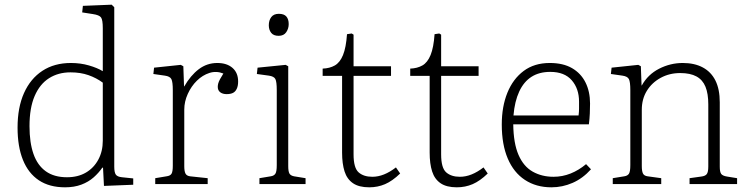

<svg xmlns="http://www.w3.org/2000/svg" viewBox="-20 -786 3208 820"><path d="M258 14Q191 14 146 -16Q101 -46 78 -103Q55 -160 55 -241Q55 -327 82.5 -388.5Q110 -450 161 -483.5Q212 -517 283 -517Q324 -517 360 -506.5Q396 -496 419 -482V-666Q419 -701 411.5 -711.5Q404 -722 376 -726L331 -733L334 -761L457 -766L468 -755V-74Q468 -50 474.5 -40.5Q481 -31 501 -29L549 -24V3L424 8L420 -70H417Q402 -48 380 -28.5Q358 -9 327.5 2.5Q297 14 258 14ZM266 -29Q313 -29 347 -49Q381 -69 400 -104.5Q419 -140 419 -185V-433Q392 -453 358 -465Q324 -477 281 -477Q229 -477 189.5 -452Q150 -427 128 -376Q106 -325 106 -247Q106 -177 123 -128.5Q140 -80 175.5 -54.5Q211 -29 266 -29Z M643 0V-25L691 -33Q707 -35 712.5 -44Q718 -53 718 -78V-401Q718 -436 712 -448Q706 -460 684 -463L635 -470L638 -497L752 -509L763 -503L766 -417H767Q794 -464 829 -490.5Q864 -517 908 -517Q949 -517 973 -496Q997 -475 997 -438Q997 -419 991 -406.5Q985 -394 974.5 -389Q964 -384 948 -384Q931 -384 920.5 -392Q910 -400 910 -415Q910 -422 912 -429.5Q914 -437 919.5 -447.5Q925 -458 934 -472Q904 -484 874.5 -474.5Q845 -465 821 -441.5Q797 -418 782 -385Q767 -352 767 -318V-76Q767 -55 772 -45Q777 -35 792 -33L867 -25V0Z M1088 0V-25L1136 -33Q1150 -35 1156 -44Q1162 -53 1162 -81V-401Q1162 -437 1156 -448.5Q1150 -460 1128 -463L1077 -470L1080 -497L1200 -509L1211 -503V-77Q1211 -54 1216 -45Q1221 -36 1236 -33L1285 -25V0ZM1170 -633Q1148 -633 1138 -646Q1128 -659 1128 -678Q1128 -699 1138.5 -713Q1149 -727 1171 -727Q1193 -727 1203 -715.5Q1213 -704 1213 -683Q1213 -664 1202.5 -648.5Q1192 -633 1170 -633Z M1557 14Q1513 14 1487.5 -3.5Q1462 -21 1451.5 -54Q1441 -87 1441 -134V-462H1358V-493Q1388 -494 1410 -506.5Q1432 -519 1445 -551Q1458 -583 1462 -640L1482 -643L1490 -638V-503H1650V-462H1490V-127Q1490 -69 1511.5 -50Q1533 -31 1570 -31Q1595 -31 1620 -41Q1645 -51 1671 -71L1689 -45Q1656 -13 1624.5 0.5Q1593 14 1557 14Z M1931 14Q1887 14 1861.5 -3.5Q1836 -21 1825.5 -54Q1815 -87 1815 -134V-462H1732V-493Q1762 -494 1784 -506.5Q1806 -519 1819 -551Q1832 -583 1836 -640L1856 -643L1864 -638V-503H2024V-462H1864V-127Q1864 -69 1885.5 -50Q1907 -31 1944 -31Q1969 -31 1994 -41Q2019 -51 2045 -71L2063 -45Q2030 -13 1998.5 0.5Q1967 14 1931 14Z M2335 14Q2270 14 2222 -17.5Q2174 -49 2148.5 -109Q2123 -169 2123 -254Q2123 -331 2147 -390Q2171 -449 2216.5 -483Q2262 -517 2328 -517Q2385 -517 2423 -495Q2461 -473 2480.5 -434Q2500 -395 2500 -344Q2500 -323 2499 -301Q2498 -279 2495 -255H2172Q2173 -174 2194.5 -124.5Q2216 -75 2255 -53Q2294 -31 2344 -31Q2382 -31 2417 -45Q2452 -59 2483 -85L2504 -63Q2469 -24 2425.5 -5Q2382 14 2335 14ZM2173 -293H2451Q2453 -309 2453 -322Q2453 -335 2453 -352Q2453 -407 2422 -443Q2391 -479 2330 -479Q2283 -479 2250 -458Q2217 -437 2197.5 -395Q2178 -353 2173 -293Z M2597 0V-25L2646 -33Q2660 -35 2666 -44Q2672 -53 2672 -81V-401Q2672 -436 2666 -448Q2660 -460 2638 -463L2589 -470L2592 -497L2706 -509L2717 -503L2720 -421H2721Q2747 -468 2795 -492.5Q2843 -517 2896 -517Q2946 -517 2981.5 -498Q3017 -479 3035.5 -442Q3054 -405 3054 -349V-74Q3054 -52 3060 -43.5Q3066 -35 3085 -32L3128 -25V0H2925V-25L2975 -32Q2992 -34 2998.5 -42.5Q3005 -51 3005 -75V-340Q3005 -386 2993 -415.5Q2981 -445 2954.5 -459.5Q2928 -474 2885 -474Q2839 -474 2801.5 -453.5Q2764 -433 2742.5 -398Q2721 -363 2721 -317V-77Q2721 -55 2726 -45Q2731 -35 2746 -33L2804 -25V0Z"/></svg>

Font: Literata ExtraLight
Style: Regular
Weight: 250
Designer: Latin by Veronika Burian and Jose Scaglione. Greek by Irene Vlachou. Cyrillic by Vera Evstafieva.
Foundry: TypeTogether
Version: Version 3.103;gftools[0.9.29]